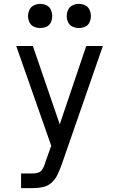

<svg xmlns="http://www.w3.org/2000/svg" viewBox="-20 -973 616 993"><path d="M89 0H151Q177 0 202.5 -5.5Q228 -11 247.5 -29Q267 -47 278 -71Q289 -95 298 -119Q351 -273 405 -427Q459 -581 512 -735H426L289 -330L150 -735H64L245 -219L218 -144Q214 -131 209.5 -118.5Q205 -106 197.5 -95Q190 -84 177 -80Q164 -76 151 -76H89ZM188 -828Q205 -828 220.5 -835Q236 -842 243 -857.5Q250 -873 250 -890Q250 -907 243 -922.5Q236 -938 220.5 -945.5Q205 -953 188 -953Q171 -953 155.5 -945.5Q140 -938 132.5 -922.5Q125 -907 125 -890Q125 -873 132.5 -857.5Q140 -842 155.5 -835Q171 -828 188 -828ZM388 -828Q405 -828 420.5 -835Q436 -842 443 -857.5Q450 -873 450 -890Q450 -907 443 -922.5Q436 -938 420.5 -945.5Q405 -953 388 -953Q371 -953 355.5 -945.5Q340 -938 332.5 -922.5Q325 -907 325 -890Q325 -873 332.5 -857.5Q340 -842 355.5 -835Q371 -828 388 -828Z"/></svg>

Font: Iosevka SS01 Extended
Style: Regular
Weight: 400
Width: 7
Monospace: yes
Designer: Belleve Invis
Foundry: Belleve Invis
Version: Version 3.4.7; ttfautohint (v1.8.3)